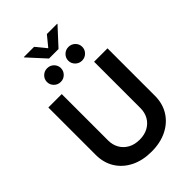

<svg xmlns="http://www.w3.org/2000/svg" viewBox="-315 -1226 1359 1359"><g transform="rotate(-45 364.5 -546.5)"><path d="M364.7 10.7Q275.4 10.7 208.7 -22.7Q142.1 -56.2 105.2 -115.5Q68.4 -174.8 68.4 -252.9V-727.5H202.6V-263.7Q202.6 -218.8 222.7 -183.8Q242.7 -148.9 279.1 -128.9Q315.4 -108.9 364.7 -108.9Q414.1 -108.9 450.4 -128.9Q486.8 -148.9 506.6 -183.8Q526.4 -218.8 526.4 -263.7V-727.5H660.6V-252.9Q660.6 -174.8 623.8 -115.5Q586.9 -56.2 520.3 -22.7Q453.6 10.7 364.7 10.7ZM472.2 -793Q443.4 -793 422.9 -813.2Q402.3 -833.5 402.3 -861.8Q402.3 -890.1 422.9 -910.2Q443.4 -930.2 472.2 -930.2Q501 -930.2 521.5 -910.2Q542 -890.1 542 -861.8Q542 -833.5 521.5 -813.2Q501 -793 472.2 -793ZM259.3 -793Q230 -793 209.5 -813.2Q189 -833.5 189 -861.8Q189 -890.1 209.5 -910.2Q230 -930.2 259.3 -930.2Q288.1 -930.2 308.3 -910.2Q328.6 -890.1 328.6 -861.8Q328.6 -833.5 308.3 -813.2Q288.1 -793 259.3 -793ZM300.8 -1102.5 364.7 -1024.4 428.7 -1102.5H532.2V-1099.6L412.1 -969.2H316.9L197.8 -1099.6V-1102.5Z"/></g></svg>

Font: V-Inter
Style: SemiBold-600
Weight: 600
Designer: Rasmus Andersson
Foundry: rsms
Version: Version 4.000;git-4146feb